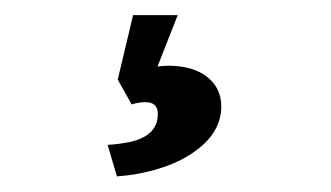

<svg xmlns="http://www.w3.org/2000/svg" viewBox="-20 -49 431 250"><path d="M132.3 180.7 120.1 139.6Q128.4 139.2 135.3 138.2Q142.1 137.2 147.5 136.2Q185.5 128.4 185.5 99.6Q185.5 84 169.4 84Q161.1 84 151.4 86.9L133.3 54.7L153.3 -29.3H211.4L185.1 37.6Q192.4 36.6 199.2 36.6Q231 36.6 249.5 51Q268.1 65.4 268.1 89.8Q268.1 121.6 237.3 145.5Q206.5 169.4 154.3 178.2Q144 179.7 132.3 180.7Z"/></svg>

Font: Markazi Text
Style: Bold
Weight: 700
Designer: Borna Izadpanah (Arabic designer), Fiona Ross (Arabic design director) and Florian Runge (Latin designer)
Foundry: Borna Izadpanah and Florian Runge
Version: Version 1.001; ttfautohint (v1.8.3)